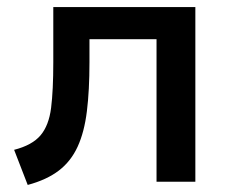

<svg xmlns="http://www.w3.org/2000/svg" viewBox="-20 -515 650 544"><path d="M58.5 9 20 -90.5Q71 -103.5 94.8 -131.5Q118.5 -159.5 124.8 -209.5Q131 -259.5 131 -338.5V-495H533.5V0H423.5V-404H233.5V-338.5Q233.5 -259 226.2 -200Q219 -141 200 -99.5Q181 -58 146.8 -31.8Q112.5 -5.5 58.5 9Z"/></svg>

Font: Geologica EX
Style: Regular
Weight: 400
Designer: Sindre Bremnes, Frode Helland
Foundry: Monokrom Skriftforlag AS
Version: Version 1.010;gftools[0.9.28]